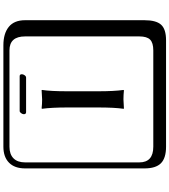

<svg xmlns="http://www.w3.org/2000/svg" viewBox="47 -841 1006 1140"><g transform="rotate(-90 550.0 -271.0)"><path d="M659.2 -619.1H454.1Q441.9 -619.1 441.9 -632.8Q441.9 -639.6 448 -648.4Q454.1 -657.2 460.9 -657.2H668Q679.2 -657.2 679.2 -644Q679.2 -636.2 673.1 -627.7Q667 -619.1 659.2 -619.1ZM481.9 -374Q481.9 -468.3 474.1 -523.9L476.1 -526.9Q503.9 -523.9 529.8 -523.9L585 -526.9L585.9 -523.9Q578.1 -472.2 578.1 -374V-190.9Q578.1 -96.7 585.9 -41L584 -38.1Q556.2 -41 529.8 -41L475.1 -38.1L474.1 -41Q481.9 -94.2 481.9 -190.9ZM249 -717.8Q204.1 -717.8 179.9 -693.8Q155.8 -669.9 155.8 -625V53.2Q155.8 136.2 249 136.2H820.8Q865.7 136.2 884.8 117.2Q903.8 98.1 903.8 53.2V-625Q903.8 -717.8 820.8 -717.8ZM1000 84Q1000 152.8 973.4 182.4Q946.8 211.9 880.9 211.9H249Q181.2 211.9 150.6 181.4Q120.1 150.9 120.1 84V-625Q120.1 -687 154.1 -720.5Q188 -753.9 249 -753.9H851.1Q920.9 -753.9 960.4 -721.9Q1000 -689.9 1000 -625Z"/></g></svg>

Font: Linux Biolinum Keyboard
Style: Regular
Weight: 700
Designer: Philipp H. Poll
Foundry: Philipp H. Poll
Version: Version 0.6.1 ; ttfautohint (v0.9)